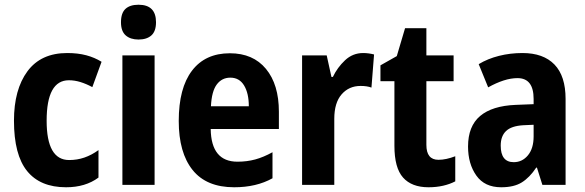

<svg xmlns="http://www.w3.org/2000/svg" viewBox="-20 -781 2470 811"><path d="M259 10Q150 10 94.5 -58.5Q39 -127 39 -271Q39 -403 96 -480Q153 -557 264 -557Q309 -557 344.5 -547.5Q380 -538 409 -520L370 -413Q344 -427 319.5 -434.5Q295 -442 271 -442Q177 -442 177 -271Q177 -105 272 -105Q306 -105 336.5 -115.5Q367 -126 396 -147V-31Q341 10 259 10Z M565 -761Q639 -761 639 -687Q639 -649 619.5 -631.5Q600 -614 565 -614Q531 -614 511 -631.5Q491 -649 491 -687Q491 -726 510 -743.5Q529 -761 565 -761ZM633 -547V0H497V-547Z M951 -556Q1049 -556 1103.5 -490Q1158 -424 1158 -309V-236H870Q872 -98 983 -98Q1023 -98 1058 -107.5Q1093 -117 1131 -138V-28Q1063 10 969 10Q852 10 793.5 -63Q735 -136 735 -270Q735 -409 791 -482.5Q847 -556 951 -556ZM953 -453Q917 -453 895.5 -424Q874 -395 871 -332H1031Q1031 -387 1011 -420Q991 -453 953 -453Z M1514 -557Q1536 -557 1560 -551L1549 -411Q1531 -418 1503 -418Q1454 -418 1423 -382.5Q1392 -347 1392 -279V0H1256V-547H1360L1380 -456H1386Q1405 -496 1437.5 -526.5Q1470 -557 1514 -557Z M1832 -106Q1864 -106 1903 -121V-15Q1880 -3 1851.5 3.5Q1823 10 1790 10Q1719 10 1682.5 -31Q1646 -72 1646 -165V-438H1587V-505L1656 -544L1691 -662H1781V-547H1896V-438H1781V-169Q1781 -106 1832 -106Z M2187 -557Q2275 -557 2322 -508.5Q2369 -460 2369 -363V0H2271L2248 -73H2245Q2217 -31 2184 -10.5Q2151 10 2097 10Q2027 10 1992 -39.5Q1957 -89 1957 -162Q1957 -248 2008 -291Q2059 -334 2158 -338L2234 -341V-363Q2234 -451 2166 -451Q2138 -451 2107 -441Q2076 -431 2042 -412L2002 -510Q2040 -533 2087.5 -545Q2135 -557 2187 -557ZM2190 -252Q2140 -249 2117.5 -227.5Q2095 -206 2095 -166Q2095 -96 2150 -96Q2186 -96 2210 -125Q2234 -154 2234 -205V-254Z"/></svg>

Font: Noto Sans Thai Cond
Style: Bold
Weight: 700
Width: 3
Designer: Monotype Design Team
Foundry: Monotype Imaging Inc.
Version: Version 2.002; ttfautohint (v1.8.4.7-5d5b)